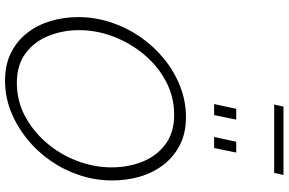

<svg xmlns="http://www.w3.org/2000/svg" viewBox="-212 -931 1148 764"><g transform="rotate(90 362.0 -549.0)"><path d="M301 5Q237 5 189.5 -19Q142 -43 110.5 -84Q79 -125 63.5 -177Q48 -229 48 -286Q48 -353 69 -416.5Q90 -480 127.5 -534Q165 -588 215 -628.5Q265 -669 324 -692Q383 -715 446 -715Q510 -715 557.5 -690.5Q605 -666 636.5 -624.5Q668 -583 683 -531Q698 -479 698 -422Q698 -355 677.5 -292.5Q657 -230 619.5 -176Q582 -122 531.5 -81.5Q481 -41 422.5 -18Q364 5 301 5ZM310 -42Q381 -42 442 -74.5Q503 -107 549 -161Q595 -215 620.5 -282.5Q646 -350 646 -419Q646 -485 623.5 -541.5Q601 -598 554.5 -633Q508 -668 437 -668Q366 -668 305 -636Q244 -604 198 -549.5Q152 -495 126 -427.5Q100 -360 100 -290Q100 -224 123 -167.5Q146 -111 192.5 -76.5Q239 -42 310 -42ZM394 -827 413 -915H456L438 -827ZM525 -827 544 -915H587L569 -827ZM396 -1066 404 -1103H676L668 -1066Z"/></g></svg>

Font: Raleway Thin Light
Style: Italic
Weight: 300
Italic angle: -12°
Version: Version 4.026